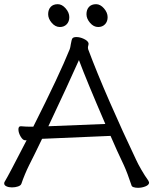

<svg xmlns="http://www.w3.org/2000/svg" viewBox="-21 -888 732 917"><path d="M67 -270Q67 -285 78 -285H80Q104 -283 119 -283H138Q263 -531 312 -653Q315 -661 317 -676Q321 -700 325 -705Q330 -711 344 -711Q361 -711 379 -702.5Q397 -694 401 -684L402 -680Q402 -675 400.5 -670Q399 -665 399 -660Q399 -655 400 -653Q441 -543 503.5 -400Q566 -257 629 -125Q637 -107 654 -77.5Q671 -48 687 -26Q691 -18 691 -16Q691 -5 674 2Q657 9 638 9Q626 9 617 6Q608 3 607 -3Q587 -63 571 -98Q537 -169 507 -239L180 -225Q143 -148 118 -99Q108 -79 98 -55Q88 -31 81 -10Q78 -2 65 2.5Q52 7 36 7Q21 7 10 2Q-1 -3 -1 -12Q-1 -18 3 -23Q18 -47 106 -218H99Q88 -218 77.5 -236Q67 -254 67 -270ZM255 -868Q275 -868 292.5 -848Q310 -828 310 -806Q310 -785 297.5 -772Q285 -759 265 -759Q243 -759 226 -779Q209 -799 209 -820Q209 -842 221 -855Q233 -868 255 -868ZM482 -296Q393 -502 356 -601Q304 -484 210 -285ZM438 -868Q458 -868 475.5 -848Q493 -828 493 -806Q493 -785 480.5 -772Q468 -759 448 -759Q426 -759 409 -779Q392 -799 392 -820Q392 -842 404 -855Q416 -868 438 -868Z"/></svg>

Font: Iansui 0.93
Style: Regular
Weight: 400
Designer: But Ko / Fontworks Inc.
Foundry: zi-hi.com / Fontworks Inc.
Version: Version 0.931